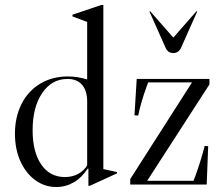

<svg xmlns="http://www.w3.org/2000/svg" viewBox="-20 -741 900 771"><path d="M332 -64 335 -63V5H341L450 -45V-50L395 -62V-721H387L271 -682V-675L330 -653V-422Q291 -434 252 -434Q190 -434 141.5 -405Q93 -376 66.5 -323.5Q40 -271 40 -204Q40 -143 61.5 -94.5Q83 -46 121 -18Q159 10 206 10Q244 10 276.5 -9Q309 -28 332 -64ZM111 -218Q111 -311 149.5 -367.5Q188 -424 251 -424Q289 -424 309.5 -400.5Q330 -377 330 -333V-77Q317 -55 293.5 -42.5Q270 -30 241 -30Q180 -30 145.5 -80.5Q111 -131 111 -218ZM520 -278 535 -277Q545 -328 569 -394L575 -410H751L503 -22V0H810L816 -154L802 -155Q785 -90 764 -33L757 -15H571L821 -402V-424H529ZM676 -528Q654 -528 645 -549L580 -695L583 -696L676 -590L769 -696L772 -695L707 -549Q697 -528 676 -528Z"/></svg>

Font: Libre Caslon Display
Style: Regular
Weight: 400
Designer: Pablo Impallari, Rodrigo Fuenzalida
Foundry: Pablo Impallari, Rodrigo Fuenzalida
Version: Version 1.100; ttfautohint (v1.6) -l 8 -r 50 -G 200 -x 14 -D